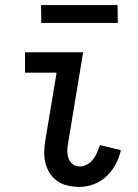

<svg xmlns="http://www.w3.org/2000/svg" viewBox="-20 -725 540 753"><path d="M292 8Q269 8 246.5 3Q224 -2 206 -14Q188 -26 176 -44.5Q164 -63 158.5 -84.5Q153 -106 153.5 -129.5Q154 -153 158 -176L202 -440H78V-520H306L247 -163Q244 -148 244 -132.5Q244 -117 249 -103.5Q254 -90 265.5 -81Q277 -72 293 -72Q308 -72 322 -80Q336 -88 345.5 -100.5Q355 -113 361 -127.5Q367 -142 372 -156L454 -136Q448 -108 434 -81.5Q420 -55 398 -34Q376 -13 348 -2.5Q320 8 292 8ZM142 -635 141 -705H441L442 -635Z"/></svg>

Font: Iosevka Curly Slab Medium
Style: Italic
Weight: 500
Italic angle: -9°
Monospace: yes
Designer: Belleve Invis
Foundry: Belleve Invis
Version: Version 22.1.2; ttfautohint (v1.8.4)